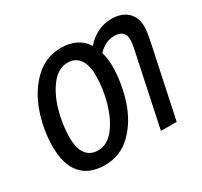

<svg xmlns="http://www.w3.org/2000/svg" viewBox="-151 -928 1202 1141"><g transform="rotate(-30 450.0 -357.5)"><path d="M50 -238Q50 -357 89.5 -469Q129 -581 205 -653Q281 -725 385 -725Q443 -725 486.5 -703.5Q530 -682 556 -640Q629 -724 732 -724Q800 -724 839.5 -687.5Q879 -651 879 -586Q879 -554 870 -510L762 0H654L759 -497Q768 -538 768 -562Q768 -594 749.5 -611Q731 -628 696 -628Q634 -628 584 -575Q597 -530 597 -480Q597 -365 560.5 -252Q524 -139 449 -64.5Q374 10 267 10Q160 10 105 -53.5Q50 -117 50 -238ZM484 -481Q484 -552 455.5 -590.5Q427 -629 376 -629Q312 -629 263.5 -567.5Q215 -506 189.5 -414.5Q164 -323 164 -238Q164 -162 192.5 -124Q221 -86 275 -86Q337 -86 384.5 -146Q432 -206 458 -298Q484 -390 484 -481Z"/></g></svg>

Font: Noto Sans UI NarrowMedium
Style: Italic
Weight: 500
Width: 4
Italic angle: -12°
Designer: Monotype Design Team
Foundry: Monotype Imaging Inc.
Version: Version 1.001